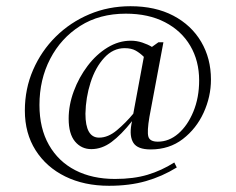

<svg xmlns="http://www.w3.org/2000/svg" viewBox="-20 -588 759 618"><path d="M331 10Q251 10 190 -20Q129 -50 94.5 -104.5Q60 -159 60 -232Q60 -302 86.5 -363Q113 -424 159.5 -470Q206 -516 267.5 -542Q329 -568 400 -568Q480 -568 538 -537.5Q596 -507 627.5 -453.5Q659 -400 659 -332Q659 -277 635.5 -225.5Q612 -174 568.5 -140.5Q525 -107 465 -107Q423 -107 409.5 -128Q396 -149 403 -188L405 -198Q370 -154 339 -131Q308 -108 274 -108Q242 -108 221.5 -132.5Q201 -157 201 -206Q201 -250 217.5 -294.5Q234 -339 262 -376Q290 -413 326 -435Q362 -457 401 -457Q420 -457 438 -451Q456 -445 469 -437L490 -452H506L461 -212Q453 -165 457.5 -148.5Q462 -132 488 -132Q524 -132 554 -158Q584 -184 602.5 -229Q621 -274 621 -329Q621 -392 592.5 -440.5Q564 -489 511 -516.5Q458 -544 385 -544Q300 -544 238 -504.5Q176 -465 141.5 -398.5Q107 -332 107 -250Q107 -175 137.5 -121.5Q168 -68 222.5 -40Q277 -12 350 -12Q410 -12 455 -25.5Q500 -39 541 -65L549 -49Q502 -20 449.5 -5Q397 10 331 10ZM255 -222Q255 -145 299 -145Q328 -145 356.5 -169Q385 -193 409 -222L443 -405Q431 -417 417 -425Q403 -433 381 -433Q344 -433 315.5 -402Q287 -371 271.5 -322.5Q256 -274 255 -222Z"/></svg>

Font: Spectral SC Light
Style: Italic
Weight: 300
Italic angle: -10°
Designer: Jean-Baptiste Levee
Foundry: Production Type
Version: Version 2.001